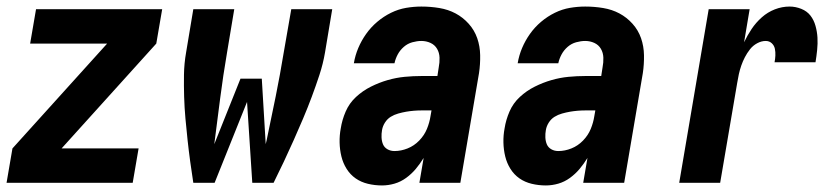

<svg xmlns="http://www.w3.org/2000/svg" viewBox="-20 -558 2540 586"><path d="M0 0 18 -105 307 -425H72L90 -530H475L457 -425L168 -105H403L385 0Z M570 0Q565 -32 560.5 -65Q556 -98 552.5 -130.5Q549 -163 546 -196Q543 -229 542 -262.5Q541 -296 541.5 -330Q542 -364 548 -398L570 -530H695L673 -398Q661 -328 652 -258Q643 -188 634 -118L714 -318H779L791 -118L794 -131Q808 -197 821.5 -264Q835 -331 846 -398L869 -530H994L972 -398Q966 -363 955 -329.5Q944 -296 931.5 -262.5Q919 -229 905 -196Q891 -163 876.5 -130.5Q862 -98 846.5 -65Q831 -32 815 0H750L734 -247L635 0Z M1146 8Q1124 8 1103 3Q1082 -2 1065.5 -13.5Q1049 -25 1038 -42.5Q1027 -60 1022 -80.5Q1017 -101 1016.5 -123Q1016 -145 1020 -166Q1024 -192 1035 -217.5Q1046 -243 1066.5 -262Q1087 -281 1112 -293.5Q1137 -306 1163 -313.5Q1189 -321 1215 -323.5Q1241 -326 1267 -326H1315L1319 -352Q1322 -367 1321.5 -382Q1321 -397 1314 -409Q1307 -421 1294 -427Q1281 -433 1266 -433Q1253 -433 1238.5 -429Q1224 -425 1212.5 -415Q1201 -405 1194 -392Q1187 -379 1184 -365H1060Q1064 -389 1073.5 -411.5Q1083 -434 1097.5 -454.5Q1112 -475 1131.5 -491.5Q1151 -508 1173.5 -519Q1196 -530 1219.5 -534Q1243 -538 1266 -538Q1294 -538 1321 -533.5Q1348 -529 1370.5 -517Q1393 -505 1410.5 -485.5Q1428 -466 1436.5 -441.5Q1445 -417 1445.5 -389.5Q1446 -362 1442 -335L1385 0H1260L1273 -76Q1262 -58 1249 -42.5Q1236 -27 1219.5 -15Q1203 -3 1184 2.5Q1165 8 1146 8ZM1184 -97Q1204 -97 1224 -105Q1244 -113 1259.5 -129Q1275 -145 1283 -164.5Q1291 -184 1294 -204L1297 -221H1267Q1255 -221 1243 -220Q1231 -219 1219.5 -217Q1208 -215 1195.5 -211.5Q1183 -208 1172.5 -201.5Q1162 -195 1155 -184Q1148 -173 1146 -161Q1144 -150 1144.5 -138.5Q1145 -127 1149 -117.5Q1153 -108 1162.5 -102.5Q1172 -97 1184 -97Z M1646 8Q1624 8 1603 3Q1582 -2 1565.5 -13.5Q1549 -25 1538 -42.5Q1527 -60 1522 -80.5Q1517 -101 1516.5 -123Q1516 -145 1520 -166Q1524 -192 1535 -217.5Q1546 -243 1566.5 -262Q1587 -281 1612 -293.5Q1637 -306 1663 -313.5Q1689 -321 1715 -323.5Q1741 -326 1767 -326H1815L1819 -352Q1822 -367 1821.5 -382Q1821 -397 1814 -409Q1807 -421 1794 -427Q1781 -433 1766 -433Q1753 -433 1738.5 -429Q1724 -425 1712.5 -415Q1701 -405 1694 -392Q1687 -379 1684 -365H1560Q1564 -389 1573.5 -411.5Q1583 -434 1597.5 -454.5Q1612 -475 1631.5 -491.5Q1651 -508 1673.5 -519Q1696 -530 1719.5 -534Q1743 -538 1766 -538Q1794 -538 1821 -533.5Q1848 -529 1870.5 -517Q1893 -505 1910.5 -485.5Q1928 -466 1936.5 -441.5Q1945 -417 1945.5 -389.5Q1946 -362 1942 -335L1885 0H1760L1773 -76Q1762 -58 1749 -42.5Q1736 -27 1719.5 -15Q1703 -3 1684 2.5Q1665 8 1646 8ZM1684 -97Q1704 -97 1724 -105Q1744 -113 1759.5 -129Q1775 -145 1783 -164.5Q1791 -184 1794 -204L1797 -221H1767Q1755 -221 1743 -220Q1731 -219 1719.5 -217Q1708 -215 1695.5 -211.5Q1683 -208 1672.5 -201.5Q1662 -195 1655 -184Q1648 -173 1646 -161Q1644 -150 1644.5 -138.5Q1645 -127 1649 -117.5Q1653 -108 1662.5 -102.5Q1672 -97 1684 -97Z M2053 0 2143 -530H2268L2251 -429Q2261 -450 2274 -469.5Q2287 -489 2305 -505Q2323 -521 2345 -529.5Q2367 -538 2390 -538Q2408 -538 2425.5 -531Q2443 -524 2453.5 -510.5Q2464 -497 2469 -479Q2474 -461 2475 -443Q2476 -425 2474 -405.5Q2472 -386 2469 -368H2344Q2346 -378 2346.5 -388.5Q2347 -399 2345 -409Q2343 -419 2335.5 -426Q2328 -433 2317 -433Q2304 -433 2291 -426Q2278 -419 2269 -407.5Q2260 -396 2253.5 -383.5Q2247 -371 2242.5 -358Q2238 -345 2235 -331.5Q2232 -318 2230 -305L2178 0Z"/></svg>

Font: iosevka_custom_sans_ss08 XBd
Style: Italic
Weight: 800
Italic angle: -10°
Designer: Belleve Invis
Foundry: Belleve Invis
Version: Version 10.3.0; ttfautohint (v1.8.3)